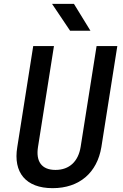

<svg xmlns="http://www.w3.org/2000/svg" viewBox="-20 -970 640 1000"><path d="M345 -810H451L365 -950H251ZM254 10C394 10 486 -71 508 -204L591 -730H483L400 -205C388 -130 342 -85 269 -85C196 -85 166 -130 178 -205L261 -730H153L70 -204C48 -72 114 10 254 10Z"/></svg>

Font: JetBrains Mono SemiBold
Style: Italic
Weight: 472
Italic angle: -9°
Monospace: yes
Designer: Philipp Nurullin, Konstantin Bulenkov
Foundry: JetBrains
Version: Version 2.305